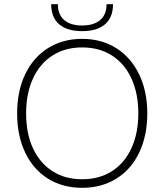

<svg xmlns="http://www.w3.org/2000/svg" viewBox="-20 -891 787 919"><path d="M62 -348Q62 -455 100.5 -535.5Q139 -616 209.5 -660.5Q280 -705 373 -705Q466 -705 536.5 -660.5Q607 -616 646 -535Q685 -454 685 -348Q685 -242 646.5 -161Q608 -80 537 -36Q466 8 373 8Q280 8 209.5 -36Q139 -80 100.5 -161Q62 -242 62 -348ZM642 -348Q642 -444 609 -515.5Q576 -587 515.5 -625.5Q455 -664 373 -664Q292 -664 231.5 -625.5Q171 -587 138 -515.5Q105 -444 105 -348Q105 -252 138 -181Q171 -110 231.5 -71.5Q292 -33 373 -33Q455 -33 515.5 -71.5Q576 -110 609 -181.5Q642 -253 642 -348ZM225 -871H257Q257 -821 287.5 -795Q318 -769 373 -769Q429 -769 459.5 -795Q490 -821 490 -871H521Q521 -808 483 -775Q445 -742 373 -742Q301 -742 263 -775Q225 -808 225 -871Z"/></svg>

Font: Hanken Grotesk ExtraLight
Style: Regular
Weight: 200
Designer: Alfredo Marco Pradil
Foundry: Hanken Design Co.
Version: Version 3.014